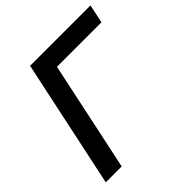

<svg xmlns="http://www.w3.org/2000/svg" viewBox="-188 -860 1007 1007"><g transform="rotate(-45 315.5 -356.5)"><path d="M31.5 0Q44 -58.5 55.5 -113Q67 -167.5 81.5 -235L132 -473Q146.5 -541.5 158.5 -597.5Q170.5 -653 183 -713H631L609 -609.5H279Q271.5 -574 263.5 -537Q255.5 -499.5 246.5 -457L199.5 -235Q185 -167.5 173.5 -113Q162 -58.5 149.5 0Z"/></g></svg>

Font: Heraclito Medium
Style: Italic
Weight: 500
Italic angle: -12°
Designer: Kostas Bartsokas (font) & Cristiano Sobral (main changes)
Foundry: Kostas Bartsokas (font) & Cristiano Sobral (main changes)
Version: Version 1.00;July 8, 2020;FontCreator 13.0.0.2655 64-bit